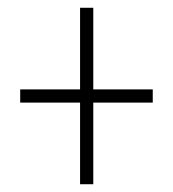

<svg xmlns="http://www.w3.org/2000/svg" viewBox="-20 -666 445 494"><path d="M186 -192H220V-402H373V-436H220V-646H186V-436H32V-402H186Z"/></svg>

Font: Noto Sans Malayalam UI ExtraCondensed ExtraLight
Style: Regular
Weight: 200
Width: 2
Designer: Jelle Bosma - Monotype Design Team
Foundry: Monotype Imaging Inc.
Version: Version 2.104